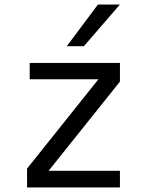

<svg xmlns="http://www.w3.org/2000/svg" viewBox="-20 -825 642 845"><path d="M411.1 -805.2H507.8L349.1 -621.6H273.9ZM99.1 -83 413.1 -476.1H110.8V-547.9H507.8V-465.8L193.8 -73.2H507.8V0H99.1Z"/></svg>

Font: Vazir Code Hack
Style: Code-Hack
Weight: 400
Foundry: DejaVu fonts team - Redesigned by Saber Rastikerdar
Version: Version 1.1.2